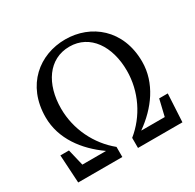

<svg xmlns="http://www.w3.org/2000/svg" viewBox="-161 -927 1122 1104"><g transform="rotate(-30 400.0 -375.0)"><path d="M700 -186 674 -77H519V-78C632 -158 721 -276 721 -418C721 -632 570 -750 401 -750C230 -750 80 -632 80 -418C80 -274 170 -158 283 -78V-77H127L101 -186H44L55 0H348V-67C246 -150 182 -279 182 -417C182 -579 263 -702 401 -702C538 -702 619 -579 619 -417C619 -279 555 -150 452 -67V0H747L757 -186Z"/></g></svg>

Font: Noto Serif SC Medium
Style: Regular
Weight: 500
Designer: Ryoko NISHIZUKA 西塚涼子 (kana & ideographs); Frank Grießhammer (Latin, Greek & Cyrillic); Wenlong ZHANG 张文龙 (bopomofo); San
Foundry: Adobe Systems Incorporated
Version: Version 1.001;PS 1.001;hotconv 16.6.54;makeotf.lib2.5.65590